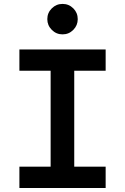

<svg xmlns="http://www.w3.org/2000/svg" viewBox="-20 -941 626 961"><path d="M77.1 0V-106.9H233.4V-586.9H77.1V-693.4H508.8V-586.9H351.6V-106.9H508.8V0ZM293 -769Q261.7 -769 239.3 -791.5Q216.8 -814 216.8 -845.2Q216.8 -877 239.3 -899.2Q261.7 -921.4 293 -921.4Q324.7 -921.4 346.9 -899.2Q369.1 -877 369.1 -845.2Q369.1 -814 346.9 -791.5Q324.7 -769 293 -769Z"/></svg>

Font: Cascadia Mono NF SemiBold
Style: Regular
Weight: 600
Monospace: yes
Designer: Aaron Bell
Foundry: Saja Typeworks
Version: Version 2404.023; ttfautohint (v1.8.4)